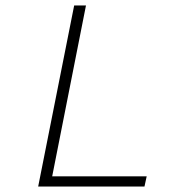

<svg xmlns="http://www.w3.org/2000/svg" viewBox="-20 -679 640 699"><path d="M119 0 250 -659H293L170 -37H514L506 0Z"/></svg>

Font: Source Code Pro ExtraLight Light
Style: Italic
Weight: 300
Italic angle: -11°
Monospace: yes
Version: Version 1.016;hotconv 1.0.116;makeotfexe 2.5.65601